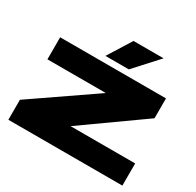

<svg xmlns="http://www.w3.org/2000/svg" viewBox="-194 -1161 1410 1381"><g transform="rotate(30 511.0 -470.5)"><path d="M38 0V-166L546 -515V-517H64V-700H943V-535L450 -185V-184H985V0ZM413 -747 534 -941H784L607 -747Z"/></g></svg>

Font: Georama ExtraExtended ExtraBold
Style: Regular
Weight: 800
Width: 8
Designer: Jean-Baptiste Levee
Foundry: Production Type
Version: Version 1.000